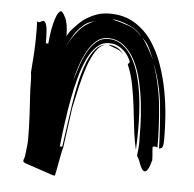

<svg xmlns="http://www.w3.org/2000/svg" viewBox="-47 -678 712 704"><g transform="rotate(5 309.0 -326.5)"><path d="M60 -64Q60 -69 63 -76Q66 -83 66 -91Q69 -115 70 -125.5Q71 -136 71 -144Q71 -186 68.5 -234.5Q66 -283 63 -328Q63 -342 62.5 -361Q62 -380 60 -391Q63 -426 65 -460Q67 -494 67 -529V-554Q67 -567 66 -580Q69 -577 72 -577Q76 -577 80.5 -580Q85 -583 89 -583Q96 -583 100.5 -568Q105 -553 105 -502H114Q119 -558 129.5 -591Q140 -624 151 -624Q156 -624 167 -602.5Q178 -581 178 -535L189 -553Q200 -566 213.5 -580Q227 -594 244 -605Q261 -616 282 -623.5Q303 -631 330 -631Q382 -631 420.5 -607.5Q459 -584 485 -546.5Q511 -509 527.5 -461.5Q544 -414 553 -365.5Q562 -317 565 -272Q568 -227 568 -195Q568 -166 564.5 -160.5Q561 -155 552 -154Q550 -231 542 -311Q534 -391 504 -466Q531 -387 538.5 -310.5Q546 -234 546 -157Q540 -160 535 -160Q531 -160 528 -157Q528 -149 529 -140Q530 -132 530.5 -124Q531 -116 531 -109Q525 -86 519 -76Q513 -66 508 -66Q502 -66 498 -71.5Q494 -77 490.5 -85Q487 -93 483.5 -102.5Q480 -112 474 -121Q476 -138 477 -148.5Q478 -159 478 -166Q478 -193 477 -231Q476 -269 471.5 -310.5Q467 -352 457.5 -393.5Q448 -435 431.5 -467.5Q415 -500 390 -520.5Q365 -541 330 -541Q306 -541 287.5 -525Q269 -509 255.5 -484Q242 -459 232 -429.5Q222 -400 216 -373Q225 -401 234.5 -430Q244 -459 257.5 -483Q271 -507 289 -522.5Q307 -538 331 -538Q362 -538 384.5 -521Q407 -504 422.5 -477Q438 -450 447.5 -415.5Q457 -381 462 -345.5Q467 -310 468.5 -276.5Q470 -243 470 -219Q470 -200 469.5 -181Q469 -162 468 -142Q459 -180 454.5 -221.5Q450 -263 445 -303.5Q440 -344 432.5 -381.5Q425 -419 411 -451L418 -461Q408 -484 395.5 -496.5Q383 -509 371 -515Q359 -521 349 -522Q339 -523 336 -523Q311 -523 291.5 -505Q272 -487 257.5 -456.5Q243 -426 232 -386Q221 -346 213 -302Q205 -258 199 -213.5Q193 -169 189 -130H198Q203 -164 208.5 -205Q214 -246 220.5 -288.5Q227 -331 236 -371Q245 -411 257.5 -443Q270 -475 287 -495Q303 -514 326 -517Q304 -512 289 -489Q273 -465 261 -430Q249 -395 239.5 -353.5Q230 -312 222 -274L202 -128Q198 -114 196 -103L192 -82Q190 -72 188 -60.5Q186 -49 183 -34L180 -22H174L73 -56Q68 -57 65.5 -59Q63 -61 60 -64ZM234 -577Q214 -560 202.5 -540.5Q191 -521 181 -501V-500Q195 -529 220 -559Q244 -587 284 -601Q271 -597 259 -593Q245 -588 234 -577ZM354 -610Q349 -611 340 -611Q372 -603 400 -593.5Q428 -584 453 -556Q436 -579 408.5 -592Q381 -605 354 -610ZM381 -496Q373 -502 362.5 -505.5Q352 -509 337 -515L336 -517Q353 -516 366 -509.5Q379 -503 391 -487ZM455 -554Q469 -537 481 -515Q493 -493 502 -476Q492 -499 483 -518Q474 -537 455 -554Z"/></g></svg>

Font: Finger Paint
Style: Regular
Weight: 400
Designer: Ralph du Carrois
Foundry: Ralph du Carrois
Version: Version 1.001